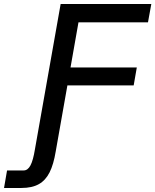

<svg xmlns="http://www.w3.org/2000/svg" viewBox="-127 -753 771 953"><path d="M-92 93H-9.5Q11 93 24.2 68Q37.5 43 46.5 -12.5L174 -733H624L607.5 -642H262.5L223 -418H552L536.5 -329H207.5L149.5 -1Q139 63 119.2 102.5Q99.5 142 65.8 161Q32 180 -20.5 180H-107Z"/></svg>

Font: JuliaMono BoldItalic
Style: Regular
Weight: 700
Italic angle: -9°
Monospace: yes
Designer: cormullion
Foundry: corm
Version: Version 0.049; ttfautohint (v1.8.4)